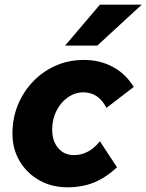

<svg xmlns="http://www.w3.org/2000/svg" viewBox="-20 -781 623 817"><path d="M405 -180 478 -69Q429 -24 379 -4Q329 16 267 16Q200 16 147 -14Q94 -44 63.5 -95.5Q33 -147 33 -213Q33 -279 56.5 -335.5Q80 -392 121.5 -435Q163 -478 218 -502Q273 -526 337 -526Q405 -526 460 -496.5Q515 -467 549 -411L433 -322Q399 -388 335 -388Q299 -388 268.5 -366.5Q238 -345 220 -309Q202 -273 202 -230Q202 -181 227.5 -151Q253 -121 295 -121Q358 -121 405 -180ZM257 -587 405 -761H583L394 -587Z"/></svg>

Font: Wix Madefor Text ExtraBold
Style: Italic
Weight: 800
Italic angle: -12°
Designer: Dalton Maag Ltd
Foundry: Dalton Maag Ltd
Version: Version 3.100